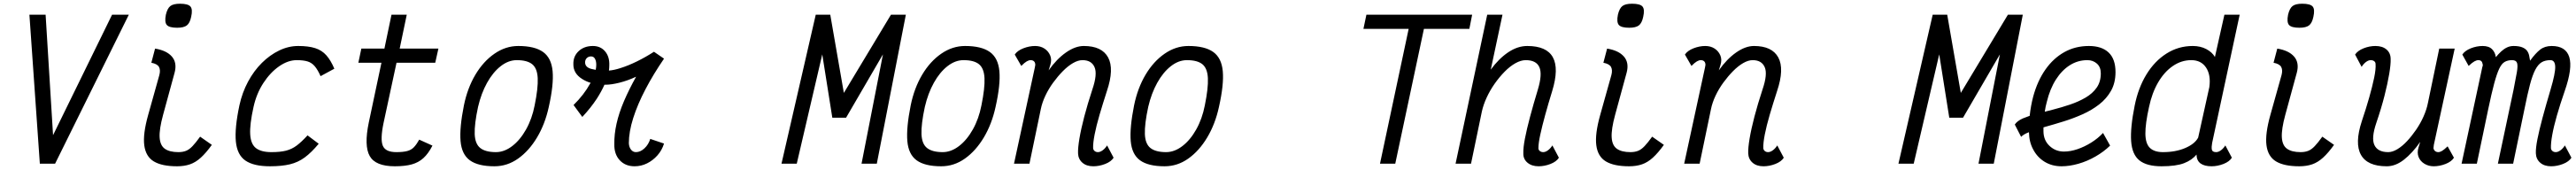

<svg xmlns="http://www.w3.org/2000/svg" viewBox="-20 -879 13840 913"><path d="M194 0 138 -800H225L265 -153L582 -800H672L276 0Z M931 14Q850 14 806.5 -12Q763 -38 755 -98.5Q747 -159 776 -262L836 -476Q843 -503 834 -519.5Q825 -536 793 -542L813 -618Q875 -608 903.5 -575Q932 -542 918 -489L856 -262Q835 -185 837.5 -141.5Q840 -98 865.5 -80Q891 -62 938 -62Q962 -62 979.5 -69Q997 -76 1014.5 -94.5Q1032 -113 1055 -145L1118 -101Q1087 -58 1059 -32.5Q1031 -7 1000.5 3.5Q970 14 931 14ZM932 -730Q889 -730 876 -745Q863 -760 871 -800Q879 -834 895 -846.5Q911 -859 947 -859Q990 -859 1003 -844Q1016 -829 1007 -789Q1000 -755 983.5 -742.5Q967 -730 932 -730Z M1632 -152 1692 -107Q1653 -60 1617 -33.5Q1581 -7 1537 3.5Q1493 14 1430 14Q1343 14 1298.5 -16.5Q1254 -47 1247 -118.5Q1240 -190 1266 -313Q1281 -382 1312.5 -440.5Q1344 -499 1387 -541.5Q1430 -584 1480 -608Q1530 -632 1582 -632Q1637 -632 1673 -620.5Q1709 -609 1733 -582Q1757 -555 1776 -510L1702 -470Q1687 -504 1671 -523Q1655 -542 1632.5 -549Q1610 -556 1574 -556Q1527 -556 1479.5 -523Q1432 -490 1395 -433.5Q1358 -377 1342 -305Q1321 -211 1324 -158Q1327 -105 1355 -83.5Q1383 -62 1438 -62Q1486 -62 1517 -70Q1548 -78 1574 -97.5Q1600 -117 1632 -152Z M2101 14Q1997 14 1966 -41Q1935 -96 1961 -221L2029 -542H1905L1921 -618H2045L2083 -800H2165L2127 -618H2335L2318 -542H2110L2040 -217Q2022 -130 2036.5 -96Q2051 -62 2109 -62Q2146 -62 2168 -68Q2190 -74 2204 -89Q2218 -104 2232 -129L2303 -97Q2281 -54 2254.5 -30Q2228 -6 2191.5 4Q2155 14 2101 14Z M2636 14Q2548 14 2504 -18Q2460 -50 2454 -121.5Q2448 -193 2472 -313Q2491 -406 2533.5 -477.5Q2576 -549 2636 -590.5Q2696 -632 2764 -632Q2852 -632 2897 -600Q2942 -568 2948.5 -496.5Q2955 -425 2928 -305Q2908 -213 2865 -141Q2822 -69 2763.5 -27.5Q2705 14 2636 14ZM2644 -62Q2689 -62 2731.5 -94.5Q2774 -127 2806 -184Q2838 -241 2852 -313Q2871 -406 2868.5 -459Q2866 -512 2839 -534Q2812 -556 2756 -556Q2711 -556 2669.5 -523.5Q2628 -491 2596.5 -434.5Q2565 -378 2548 -305Q2528 -212 2530 -159Q2532 -106 2560 -84Q2588 -62 2644 -62Z M3108 -251 3061 -315Q3117 -370 3150 -430Q3151 -432 3153 -434Q3127 -442 3107 -455Q3059 -485 3060 -535Q3059 -577 3088.5 -604.5Q3118 -632 3165 -632Q3206 -632 3230.5 -603Q3255 -574 3253 -527Q3253 -514 3251 -500Q3278 -502 3312 -513Q3354 -526 3401 -549Q3448 -572 3493 -601L3547 -564Q3490 -481 3447.5 -400Q3405 -319 3381.5 -245Q3358 -171 3358 -110Q3359 -89 3369.5 -75.5Q3380 -62 3396 -62Q3420 -62 3442 -82.5Q3464 -103 3473 -133L3547 -108Q3536 -72 3511.5 -44.5Q3487 -17 3455.5 -1.5Q3424 14 3389 14Q3339 14 3309 -18.5Q3279 -51 3280 -104Q3279 -157 3292 -215Q3305 -273 3332 -336Q3359 -399 3397 -467Q3352 -446 3308 -435Q3264 -424 3233 -424Q3230 -424 3227 -424Q3211 -388 3186 -349Q3153 -299 3108 -251ZM3180 -504Q3183 -518 3183 -531Q3183 -551 3176 -563.5Q3169 -576 3155 -576Q3141 -576 3132 -567Q3123 -558 3123 -544Q3123 -518 3156 -509Q3167 -506 3180 -504Z M4178 0 4362 -800H4440L4513 -380L4766 -800H4846L4690 0H4608L4723 -587L4525 -247H4451L4397 -587L4260 0Z M5036 14Q4948 14 4904 -18Q4860 -50 4854 -121.5Q4848 -193 4872 -313Q4891 -406 4933.5 -477.5Q4976 -549 5036 -590.5Q5096 -632 5164 -632Q5252 -632 5297 -600Q5342 -568 5348.5 -496.5Q5355 -425 5328 -305Q5308 -213 5265 -141Q5222 -69 5163.5 -27.5Q5105 14 5036 14ZM5044 -62Q5089 -62 5131.5 -94.5Q5174 -127 5206 -184Q5238 -241 5252 -313Q5271 -406 5268.5 -459Q5266 -512 5239 -534Q5212 -556 5156 -556Q5111 -556 5069.5 -523.5Q5028 -491 4996.5 -434.5Q4965 -378 4948 -305Q4928 -212 4930 -159Q4932 -106 4960 -84Q4988 -62 5044 -62Z M5927 -98 5962 -32Q5949 -11 5917 1.5Q5885 14 5853 14Q5816 14 5794 -5.5Q5772 -25 5771 -56Q5770 -85 5778.5 -135.5Q5787 -186 5804.5 -253Q5822 -320 5848 -399Q5876 -481 5859.5 -518.5Q5843 -556 5795 -556Q5771 -556 5743.5 -540Q5716 -524 5689 -496.5Q5662 -469 5637.5 -435.5Q5613 -402 5595.5 -365Q5578 -328 5571 -293L5510 0H5427L5539 -517Q5539 -521 5540.5 -526Q5542 -531 5541 -535Q5540 -545 5533.5 -550.5Q5527 -556 5516 -556Q5507 -556 5495.5 -549.5Q5484 -543 5466 -525L5431 -586Q5445 -607 5477 -619.5Q5509 -632 5540 -632Q5569 -632 5590 -618.5Q5611 -605 5621 -582Q5631 -559 5622 -530L5613 -501Q5656 -562 5706 -597Q5756 -632 5802 -632Q5899 -632 5932.5 -570.5Q5966 -509 5926 -390Q5904 -322 5886.5 -262.5Q5869 -203 5860 -156.5Q5851 -110 5852 -83Q5853 -74 5860 -68Q5867 -62 5878 -62Q5890 -62 5903.5 -72Q5917 -82 5927 -98Z M6236 14Q6148 14 6104 -18Q6060 -50 6054 -121.5Q6048 -193 6072 -313Q6091 -406 6133.5 -477.5Q6176 -549 6236 -590.5Q6296 -632 6364 -632Q6452 -632 6497 -600Q6542 -568 6548.5 -496.5Q6555 -425 6528 -305Q6508 -213 6465 -141Q6422 -69 6363.5 -27.5Q6305 14 6236 14ZM6244 -62Q6289 -62 6331.5 -94.5Q6374 -127 6406 -184Q6438 -241 6452 -313Q6471 -406 6468.5 -459Q6466 -512 6439 -534Q6412 -556 6356 -556Q6311 -556 6269.5 -523.5Q6228 -491 6196.5 -434.5Q6165 -378 6148 -305Q6128 -212 6130 -159Q6132 -106 6160 -84Q6188 -62 6244 -62Z M7393 0 7547 -724H7304L7320 -800H7888L7873 -724H7629L7475 0Z M8319 -98 8354 -32Q8341 -11 8309 1.5Q8277 14 8245 14Q8208 14 8185 -5.5Q8162 -25 8163 -56Q8162 -85 8171.5 -134.5Q8181 -184 8199 -251.5Q8217 -319 8241 -398Q8266 -481 8249 -518.5Q8232 -556 8176 -556Q8150 -556 8120.5 -539.5Q8091 -523 8062.5 -494Q8034 -465 8009 -429.5Q7984 -394 7966 -355Q7948 -316 7940 -279L7882 0H7799L7969 -800H8051L7988 -505Q8031 -564 8081.5 -598Q8132 -632 8184 -632Q8288 -632 8321.5 -571.5Q8355 -511 8318 -390Q8297 -322 8280.5 -262Q8264 -202 8254 -156Q8244 -110 8244 -83Q8244 -74 8251.5 -68Q8259 -62 8270 -62Q8282 -62 8295.5 -72Q8309 -82 8319 -98Z M8731 14Q8650 14 8606.5 -12Q8563 -38 8555 -98.5Q8547 -159 8576 -262L8636 -476Q8643 -503 8634 -519.5Q8625 -536 8593 -542L8613 -618Q8675 -608 8703.5 -575Q8732 -542 8718 -489L8656 -262Q8635 -185 8637.5 -141.5Q8640 -98 8665.5 -80Q8691 -62 8738 -62Q8762 -62 8779.5 -69Q8797 -76 8814.5 -94.5Q8832 -113 8855 -145L8918 -101Q8887 -58 8859 -32.5Q8831 -7 8800.5 3.5Q8770 14 8731 14ZM8732 -730Q8689 -730 8676 -745Q8663 -760 8671 -800Q8679 -834 8695 -846.5Q8711 -859 8747 -859Q8790 -859 8803 -844Q8816 -829 8807 -789Q8800 -755 8783.5 -742.5Q8767 -730 8732 -730Z M9527 -98 9562 -32Q9549 -11 9517 1.5Q9485 14 9453 14Q9416 14 9394 -5.5Q9372 -25 9371 -56Q9370 -85 9378.5 -135.5Q9387 -186 9404.5 -253Q9422 -320 9448 -399Q9476 -481 9459.5 -518.5Q9443 -556 9395 -556Q9371 -556 9343.5 -540Q9316 -524 9289 -496.5Q9262 -469 9237.5 -435.5Q9213 -402 9195.5 -365Q9178 -328 9171 -293L9110 0H9027L9139 -517Q9139 -521 9140.5 -526Q9142 -531 9141 -535Q9140 -545 9133.5 -550.5Q9127 -556 9116 -556Q9107 -556 9095.5 -549.5Q9084 -543 9066 -525L9031 -586Q9045 -607 9077 -619.5Q9109 -632 9140 -632Q9169 -632 9190 -618.5Q9211 -605 9221 -582Q9231 -559 9222 -530L9213 -501Q9256 -562 9306 -597Q9356 -632 9402 -632Q9499 -632 9532.5 -570.5Q9566 -509 9526 -390Q9504 -322 9486.5 -262.5Q9469 -203 9460 -156.5Q9451 -110 9452 -83Q9453 -74 9460 -68Q9467 -62 9478 -62Q9490 -62 9503.5 -72Q9517 -82 9527 -98Z M10178 0 10362 -800H10440L10513 -380L10766 -800H10846L10690 0H10608L10723 -587L10525 -247H10451L10397 -587L10260 0Z M11277 -165 11315 -97Q11281 -64 11236.5 -38.5Q11192 -13 11144.5 0.5Q11097 14 11054 14Q11003 14 10963.5 -10Q10924 -34 10902 -76Q10880 -116 10879 -169Q10850 -158 10837 -144L10803 -210Q10815 -229 10846 -243Q10863 -250 10883 -257Q10889 -312 10902 -361Q10925 -445 10967.5 -505.5Q11010 -566 11069 -599Q11128 -632 11201 -632Q11270 -632 11307 -597Q11344 -562 11344 -492Q11344 -434 11320 -391.5Q11296 -349 11256 -318Q11216 -287 11166.5 -265Q11117 -243 11065.5 -227Q11014 -211 10967 -198Q10962 -196 10957 -195Q10957 -185 10957 -175Q10957 -126 10989.5 -95.5Q11022 -65 11067 -65Q11102 -65 11140 -78Q11178 -91 11214 -113.5Q11250 -136 11277 -165ZM10964 -279Q10985 -284 11007 -290Q11054 -302 11100 -317.5Q11146 -333 11183.5 -355Q11221 -377 11243 -408.5Q11265 -440 11265 -485Q11265 -519 11244 -537.5Q11223 -556 11193 -556Q11142 -556 11099 -529Q11056 -502 11024 -452Q10992 -402 10975 -332Q10968 -307 10964 -279Z M11885 -62Q11897 -62 11910.5 -72Q11924 -82 11934 -98L11969 -32Q11956 -11 11924 1.5Q11892 14 11860 14Q11822 14 11801 -1Q11780 -16 11779 -49Q11755 -19 11712 -2.5Q11669 14 11591 14Q11512 14 11472.5 -17.5Q11433 -49 11428 -121Q11423 -193 11447 -312Q11466 -407 11510 -479Q11554 -551 11618 -591.5Q11682 -632 11759 -632Q11800 -632 11831.5 -615.5Q11863 -599 11878 -573L11929 -800H12011L11863 -111Q11859 -89 11861.5 -75.5Q11864 -62 11885 -62ZM11599 -62Q11667 -62 11718.5 -84Q11770 -106 11788 -140L11848 -411Q11857 -476 11830.5 -516Q11804 -556 11751 -556Q11698 -556 11652 -524.5Q11606 -493 11573 -436.5Q11540 -380 11524 -304Q11504 -214 11504.5 -161Q11505 -108 11528.5 -85Q11552 -62 11599 -62Z M12331 14Q12250 14 12206.5 -12Q12163 -38 12155 -98.5Q12147 -159 12176 -262L12236 -476Q12243 -503 12234 -519.5Q12225 -536 12193 -542L12213 -618Q12275 -608 12303.5 -575Q12332 -542 12318 -489L12256 -262Q12235 -185 12237.5 -141.5Q12240 -98 12265.5 -80Q12291 -62 12338 -62Q12362 -62 12379.5 -69Q12397 -76 12414.5 -94.5Q12432 -113 12455 -145L12518 -101Q12487 -58 12459 -32.5Q12431 -7 12400.5 3.5Q12370 14 12331 14ZM12332 -730Q12289 -730 12276 -745Q12263 -760 12271 -800Q12279 -834 12295 -846.5Q12311 -859 12347 -859Q12390 -859 12403 -844Q12416 -829 12407 -789Q12400 -755 12383.5 -742.5Q12367 -730 12332 -730Z M12666 -520 12631 -586Q12645 -607 12676.5 -619.5Q12708 -632 12740 -632Q12778 -632 12800 -613Q12822 -594 12822 -562Q12823 -534 12814.5 -483Q12806 -432 12789 -365Q12772 -298 12745 -219Q12717 -137 12735 -99.5Q12753 -62 12809 -62Q12832 -62 12858.5 -78Q12885 -94 12910.5 -121.5Q12936 -149 12959 -182.5Q12982 -216 12998.5 -253Q13015 -290 13022 -325L13083 -618H13166L13054 -101Q13054 -97 13053 -92Q13052 -87 13052 -83Q13054 -73 13061 -67.5Q13068 -62 13078 -62Q13087 -62 13098 -68.5Q13109 -75 13128 -93L13162 -32Q13149 -11 13117 1.5Q13085 14 13053 14Q13026 14 13003.5 0.5Q12981 -13 12972 -36Q12963 -59 12972 -88L12981 -117Q12938 -56 12893 -21Q12848 14 12801 14Q12697 14 12662.5 -47.5Q12628 -109 12667 -228Q12690 -296 12707 -356Q12724 -416 12733.5 -462Q12743 -508 12741 -535Q12741 -545 12733.5 -550.5Q12726 -556 12715 -556Q12703 -556 12690 -546.5Q12677 -537 12666 -520Z M13684 14Q13647 14 13625 -5.5Q13603 -25 13602 -56Q13601 -84 13610.5 -132Q13620 -180 13638 -247Q13656 -314 13681 -398Q13707 -485 13706 -520.5Q13705 -556 13680 -556Q13652 -556 13633 -544.5Q13614 -533 13599 -504.5Q13584 -476 13570.5 -425Q13557 -374 13541 -294L13480 0H13398L13482 -396Q13494 -456 13500 -491Q13506 -526 13501 -541Q13496 -556 13474 -556Q13451 -556 13434.5 -546.5Q13418 -537 13405 -509.5Q13392 -482 13378 -430Q13364 -378 13346 -292L13285 0H13203L13314 -517Q13315 -521 13316.5 -526Q13318 -531 13316 -535Q13313 -556 13293 -556Q13284 -556 13272 -549.5Q13260 -543 13241 -525L13207 -586Q13221 -607 13252.5 -619.5Q13284 -632 13316 -632Q13350 -632 13367 -614.5Q13384 -597 13387 -572Q13401 -589 13415.5 -602.5Q13430 -616 13446.5 -624Q13463 -632 13482 -632Q13511 -632 13528.5 -625Q13546 -618 13554.5 -606.5Q13563 -595 13566 -580.5Q13569 -566 13571 -553Q13600 -593 13625 -612.5Q13650 -632 13687 -632Q13763 -632 13781.5 -572.5Q13800 -513 13757 -390Q13732 -318 13715 -258.5Q13698 -199 13690 -154.5Q13682 -110 13683 -83Q13684 -74 13691 -68Q13698 -62 13709 -62Q13721 -62 13734.5 -72Q13748 -82 13758 -98L13793 -32Q13780 -11 13748 1.5Q13716 14 13684 14Z"/></svg>

Font: Victor Mono Thin Medium
Style: Italic
Weight: 500
Italic angle: -12°
Monospace: yes
Version: Version 1.561;gftools[0.9.30]